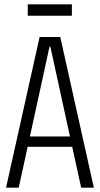

<svg xmlns="http://www.w3.org/2000/svg" viewBox="-20 -872 464 892"><path d="M164 -700H260L416 0H357L214 -655H210L67 0H8ZM97 -238H328V-190H97ZM314 -852V-799H109V-852Z"/></svg>

Font: Pathway Extreme Condensed Thin
Style: Regular
Weight: 250
Width: 3
Version: Version 1.001;gftools[0.9.26]